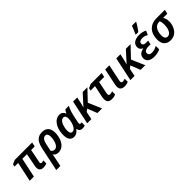

<svg xmlns="http://www.w3.org/2000/svg" viewBox="291 -2334 4109 4109"><g transform="rotate(-45 2345.5 -280.0)"><path d="M469 10Q415 10 385.5 -18Q356 -46 356 -98Q356 -111 358 -126.5Q360 -142 364 -161L420 -444H280L186 0H59L154 -444H45L57 -503L149 -542H675L654 -444H546L490 -159Q488 -149 486 -139.5Q484 -130 484 -123Q484 -106 493 -98Q502 -90 517 -90Q532 -90 546 -94Q560 -98 573 -103V-11Q554 -3 528 3.5Q502 10 469 10Z M736 -298Q752 -373 779.5 -430Q807 -487 856.5 -519.5Q906 -552 986 -552Q1047 -552 1089 -526.5Q1131 -501 1152.5 -454.5Q1174 -408 1174 -344Q1174 -290 1163.5 -238Q1153 -186 1133 -141.5Q1113 -97 1083 -62.5Q1053 -28 1014 -9Q975 10 927 10Q885 10 854.5 -7Q824 -24 803 -51Q799 -13 791.5 23.5Q784 60 776 101L747 240H623ZM911 -92Q939 -92 961 -108.5Q983 -125 999.5 -153Q1016 -181 1026.5 -214.5Q1037 -248 1042 -282Q1047 -316 1047 -344Q1047 -394 1030 -422Q1013 -450 977 -450Q947 -450 924.5 -431.5Q902 -413 886.5 -376.5Q871 -340 860 -287L829 -138Q843 -117 863.5 -104.5Q884 -92 911 -92Z M1397 10Q1335 10 1296.5 -36.5Q1258 -83 1258 -179Q1258 -241 1269 -297.5Q1280 -354 1301.5 -400Q1323 -446 1353 -480Q1383 -514 1421.5 -533Q1460 -552 1505 -552Q1557 -552 1585 -527Q1613 -502 1630 -465H1633Q1641 -482 1654 -505Q1667 -528 1680 -542H1786Q1774 -521 1759.5 -486Q1745 -451 1731 -408Q1717 -365 1708 -320L1676 -164Q1673 -154 1671.5 -144.5Q1670 -135 1670 -127Q1670 -111 1678 -103Q1686 -95 1699 -95Q1706 -95 1714.5 -96.5Q1723 -98 1729 -101L1728 -4Q1718 0 1698.5 5Q1679 10 1656 10Q1627 10 1605 1Q1583 -8 1570 -27.5Q1557 -47 1552 -78H1548Q1530 -55 1508.5 -35Q1487 -15 1460 -2.5Q1433 10 1397 10ZM1449 -92Q1477 -92 1500.5 -112Q1524 -132 1542 -167Q1560 -202 1573 -246Q1581 -274 1585 -304Q1589 -334 1589 -358Q1589 -400 1572 -425Q1555 -450 1523 -450Q1498 -450 1477 -435.5Q1456 -421 1439 -395Q1422 -369 1410 -335Q1398 -301 1391.5 -263.5Q1385 -226 1385 -188Q1385 -139 1401.5 -115.5Q1418 -92 1449 -92Z M1799 0 1914 -542H2039L2012 -417Q2005 -386 1996 -354Q1987 -322 1980 -298H1983L2204 -542H2347L2119 -302L2249 0H2109L2021 -222L1962 -179L1925 0Z M2546 10Q2488 10 2452.5 -16.5Q2417 -43 2417 -111Q2417 -125 2419 -143.5Q2421 -162 2425 -181L2480 -444H2344L2357 -503L2446 -542H2779L2757 -444H2604L2550 -180Q2548 -167 2546 -155Q2544 -143 2544 -133Q2544 -113 2554.5 -102Q2565 -91 2586 -91Q2604 -91 2621.5 -95.5Q2639 -100 2659 -107L2658 -13Q2639 -4 2609 3Q2579 10 2546 10Z M2928 10Q2871 10 2835.5 -16.5Q2800 -43 2800 -111Q2800 -125 2802.5 -142.5Q2805 -160 2811 -188L2886 -542H3011L2935 -181Q2932 -167 2930 -155Q2928 -143 2928 -133Q2928 -114 2938 -102.5Q2948 -91 2969 -91Q2987 -91 3003.5 -95.5Q3020 -100 3041 -107L3040 -13Q3020 -4 2990.5 3Q2961 10 2928 10Z M3106 0 3221 -542H3346L3319 -417Q3312 -386 3303 -354Q3294 -322 3287 -298H3290L3511 -542H3654L3426 -302L3556 0H3416L3328 -222L3269 -179L3232 0Z M3825 10Q3734 10 3682 -27.5Q3630 -65 3630 -131Q3630 -178 3649 -209Q3668 -240 3702 -258Q3736 -276 3780 -283V-287Q3750 -300 3728 -326.5Q3706 -353 3706 -392Q3706 -450 3735.5 -485Q3765 -520 3813 -536Q3861 -552 3917 -552Q3974 -552 4016 -541.5Q4058 -531 4093 -512L4052 -419Q4024 -434 3991.5 -445Q3959 -456 3921 -456Q3878 -456 3849.5 -439Q3821 -422 3821 -384Q3821 -357 3843 -342.5Q3865 -328 3911 -328H3972L3953 -236H3887Q3850 -236 3821.5 -227.5Q3793 -219 3777 -201Q3761 -183 3761 -153Q3761 -124 3782 -106Q3803 -88 3848 -88Q3899 -88 3938 -102Q3977 -116 4008 -132L4007 -30Q3976 -13 3930.5 -1.5Q3885 10 3825 10ZM3877 -621Q3886 -639 3896 -661.5Q3906 -684 3916.5 -708.5Q3927 -733 3936 -756.5Q3945 -780 3952 -800H4072V-787Q4063 -770 4049.5 -747.5Q4036 -725 4020 -701Q4004 -677 3987 -652.5Q3970 -628 3952 -606H3877Z M4320 9Q4232 9 4178 -44.5Q4124 -98 4124 -206Q4124 -263 4136 -314.5Q4148 -366 4173 -407.5Q4198 -449 4235.5 -479Q4273 -509 4322.5 -525.5Q4372 -542 4435 -542H4691L4670 -446H4542Q4559 -423 4571 -385.5Q4583 -348 4583 -293Q4583 -263 4575 -223.5Q4567 -184 4548.5 -143Q4530 -102 4500 -67.5Q4470 -33 4425.5 -12Q4381 9 4320 9ZM4329 -93Q4356 -93 4377 -105.5Q4398 -118 4414 -140.5Q4430 -163 4440.5 -193Q4451 -223 4456 -258Q4461 -293 4461 -330Q4461 -367 4455.5 -395.5Q4450 -424 4440 -446H4420Q4376 -446 4343.5 -426.5Q4311 -407 4290.5 -373.5Q4270 -340 4260 -297.5Q4250 -255 4250 -209Q4250 -151 4271 -122Q4292 -93 4329 -93Z"/></g></svg>

Font: Noto Sans Display SemiBold
Style: Italic
Weight: 600
Italic angle: -12°
Designer: Monotype Design Team
Foundry: Monotype Imaging Inc.
Version: Version 2.003